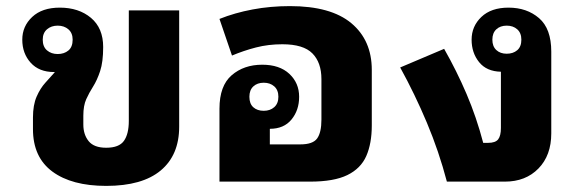

<svg xmlns="http://www.w3.org/2000/svg" viewBox="-20 -595 1895 629"><path d="M328 14Q215 14 151.5 -33Q88 -80 88 -172V-210Q88 -251 100 -278.5Q112 -306 129 -324.5Q146 -343 160 -359H157Q108 -359 80.5 -389.5Q53 -420 53 -465Q53 -509 85.5 -539.5Q118 -570 176 -570Q238 -570 278 -536.5Q318 -503 318 -441Q318 -392 308 -362Q298 -332 285 -311.5Q272 -291 262.5 -270Q253 -249 253 -216V-187Q253 -154 270.5 -132.5Q288 -111 328 -111Q370 -111 386 -133.5Q402 -156 402 -199V-561H567V-180Q567 -87 506.5 -36.5Q446 14 328 14ZM169 -418Q190 -418 204 -429.5Q218 -441 218 -465Q218 -487 204 -499Q190 -511 169 -511Q148 -511 134 -499Q120 -487 120 -465Q120 -442 134 -430Q148 -418 169 -418Z M1198 -366V-184Q1198 -125 1180 -84Q1162 -43 1118 -21.5Q1074 0 996 0H699V-239Q699 -314 739 -348.5Q779 -383 839 -383Q896 -383 928 -353Q960 -323 960 -278Q960 -234 935 -203.5Q910 -173 864 -173V-122H964Q1005 -122 1019 -141.5Q1033 -161 1033 -203V-336Q1033 -390 1003.5 -420Q974 -450 905 -450Q859 -450 818.5 -439.5Q778 -429 740 -413L699 -533Q749 -553 807.5 -564Q866 -575 930 -575Q1064 -575 1131 -519Q1198 -463 1198 -366ZM844 -232Q865 -232 878.5 -244Q892 -256 892 -278Q892 -300 878.5 -312Q865 -324 844 -324Q823 -324 810 -312Q797 -300 797 -278Q797 -255 810 -243.5Q823 -232 844 -232Z M1786 -158Q1786 -86 1744 -43Q1702 0 1634 0H1444Q1418 -99 1378.5 -193Q1339 -287 1291 -374L1435 -435Q1476 -363 1508.5 -287Q1541 -211 1563 -127H1579Q1603 -127 1612 -138.5Q1621 -150 1621 -176V-360Q1574 -361 1549.5 -391.5Q1525 -422 1525 -465Q1525 -509 1557 -539.5Q1589 -570 1646 -570Q1706 -570 1746 -535.5Q1786 -501 1786 -426ZM1640 -419Q1661 -419 1674.5 -430.5Q1688 -442 1688 -465Q1688 -487 1674.5 -499Q1661 -511 1640 -511Q1619 -511 1606 -499Q1593 -487 1593 -465Q1593 -443 1606 -431Q1619 -419 1640 -419Z"/></svg>

Font: Noto Sans Thai Looped ExtraBold
Style: Regular
Weight: 800
Designer: Sasikarn Vongin, Ben Mitchell
Foundry: The Fontpad Ltd
Version: Version 1.001; ttfautohint (v1.8.4.7-5d5b)